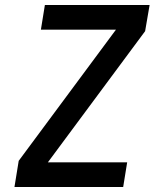

<svg xmlns="http://www.w3.org/2000/svg" viewBox="-20 -750 640 770"><path d="M38 0H474L490 -99H172L562 -625L580 -730H160L144 -631H445L55 -105Z"/></svg>

Font: JetBrains Mono SemiBold
Style: Italic
Weight: 472
Italic angle: -9°
Monospace: yes
Designer: Philipp Nurullin, Konstantin Bulenkov
Foundry: JetBrains
Version: Version 2.305